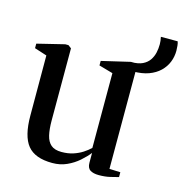

<svg xmlns="http://www.w3.org/2000/svg" viewBox="-101 -758 828 862"><g transform="rotate(15 313.0 -327.0)"><path d="M433 8.5Q407.5 8.5 393 -0.8Q378.5 -10 378.5 -34.5V-80Q362.5 -59.5 338.5 -38.5Q314.5 -17.5 284.2 -3.8Q254 10 217 10Q136.5 10 102 -32.5Q67.5 -75 67.5 -170.5L67 -449.5L9.5 -468V-489L136 -520H151L165.5 -509V-174Q165.5 -133.5 172 -105.5Q178.5 -77.5 195.5 -63Q212.5 -48.5 244.5 -48.5Q274 -48.5 298 -56.2Q322 -64 341 -76.2Q360 -88.5 374 -102V-449.5L309 -468V-489L441 -520H456.5L472.5 -509V-31L523.5 -29V-6.5Q507 -2 484.5 3.2Q462 8.5 433 8.5ZM462 -481 443 -519.5Q475.5 -519.5 495.5 -529.2Q515.5 -539 526.5 -555.2Q537.5 -571.5 541.8 -590.8Q546 -610 546 -629.5Q546 -637.5 545 -646Q544 -654.5 542 -663.5H620Q623 -656 624.2 -644Q625.5 -632 625.5 -620.5Q625.5 -593.5 615.5 -568.2Q605.5 -543 585 -523.2Q564.5 -503.5 534 -492.2Q503.5 -481 462 -481Z"/></g></svg>

Font: Merriweather 120pt
Style: Regular
Weight: 400
Version: Version 2.100